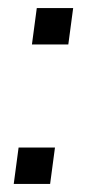

<svg xmlns="http://www.w3.org/2000/svg" viewBox="-20 -455 257 475"><path d="M104 0H14L26 -90H116ZM149 -345H59L71 -435H161Z"/></svg>

Font: Tanohe Sans
Style: Italic
Weight: 400
Designer: Village Type and Design LLC & Cristiano Sobral
Foundry: Cooper Hewitt Smithsonian Design Museum
Version: Version 1.00;September 29, 2021;FontCreator 13.0.0.2655 64-b